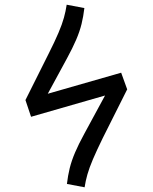

<svg xmlns="http://www.w3.org/2000/svg" viewBox="-20 -792 655 824"><path d="M113.3 -290.8 89.2 -362.6 188.2 -560.5Q215.4 -614.4 231 -651.3Q246.7 -688.2 254.4 -716.2Q262.1 -744.1 266.2 -771.8L342.1 -757.4Q337.9 -721.5 330 -689.2Q322.1 -656.9 306.9 -621.5Q291.8 -586.2 267.2 -541L185.1 -389.7L500 -480L525.6 -409.2H526.2L421 -199.5Q394.4 -145.1 378.7 -108.2Q363.1 -71.3 355.1 -43.3Q347.2 -15.4 343.1 11.8L267.2 -2.6Q271.3 -37.9 279.2 -70.3Q287.2 -102.6 302.3 -137.9Q317.4 -173.3 342.1 -218.5L430.8 -382.1Z"/></svg>

Font: FiraCode Nerd Font
Style: Regular
Weight: 400
Designer: Carrois Corporate, Edenspiekermann AG, Nikita Prokopov
Foundry: Carrois Corporate, Edenspiekermann AG, Nikita Prokopov
Version: Version 6.002;Nerd Fonts 2.2.2